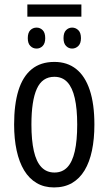

<svg xmlns="http://www.w3.org/2000/svg" viewBox="-20 -820 480 850"><path d="M397.9 -268.6Q397.9 -205.1 387.2 -153.8Q376.5 -102.5 354.5 -65.9Q332.5 -29.3 298.8 -9.8Q265.1 9.8 219.2 9.8Q175.3 9.8 142.1 -9.8Q108.9 -29.3 86.9 -65.7Q64.9 -102.1 53.7 -153.6Q42.5 -205.1 42.5 -268.6Q42.5 -357.4 61.5 -419.2Q80.6 -481 120.1 -513.4Q159.7 -545.9 220.7 -545.9Q277.8 -545.9 317.4 -514.4Q356.9 -482.9 377.4 -421.1Q397.9 -359.4 397.9 -268.6ZM119.1 -268.6Q119.1 -198.7 129.9 -151.4Q140.6 -104 163.3 -80.1Q186 -56.2 221.2 -56.2Q255.9 -56.2 278.1 -79.6Q300.3 -103 311 -150.1Q321.8 -197.3 321.8 -268.6Q321.8 -338.4 311 -385.5Q300.3 -432.6 278.1 -456.3Q255.9 -480 220.7 -480Q167 -480 143.1 -427Q119.1 -374 119.1 -268.6ZM340.3 -800.3V-746.1H101.1V-800.3ZM142.1 -697.8Q157.7 -697.8 168.9 -686.5Q180.2 -675.3 180.2 -650.9Q180.2 -627.9 168.9 -616.5Q157.7 -605 142.1 -605Q125.5 -605 114.3 -616.5Q103 -627.9 103 -650.9Q103 -675.3 114.3 -686.5Q125.5 -697.8 142.1 -697.8ZM299.3 -697.8Q314.9 -697.8 326.7 -686.5Q338.4 -675.3 338.4 -650.9Q338.4 -627.9 326.7 -616.5Q314.9 -605 299.3 -605Q283.7 -605 272.5 -616.5Q261.2 -627.9 261.2 -650.9Q261.2 -675.3 272.5 -686.5Q283.7 -697.8 299.3 -697.8Z"/></svg>

Font: Open Sans Condensed
Style: Regular
Weight: 400
Width: 3
Designer: Monotype Design Team
Foundry: Monotype Imaging Inc.
Version: Version 3.000